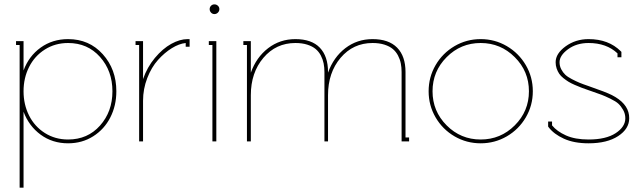

<svg xmlns="http://www.w3.org/2000/svg" viewBox="-20 -654 2965 888"><path d="M294.9 -8.8Q385.3 -8.8 442.6 -73.2Q500 -137.7 500 -231.9Q500 -326.2 442.6 -390.6Q385.3 -455.1 294.9 -455.1Q234.9 -455.1 187.5 -425Q140.1 -395 114.5 -344.2Q88.9 -293.5 88.9 -231.9Q88.9 -170.4 114.5 -119.6Q140.1 -68.8 187.5 -38.8Q234.9 -8.8 294.9 -8.8ZM70.8 -445.8H54.2V-463.9H88.9V-328.1Q113.3 -394.5 168 -433.8Q222.7 -473.1 294.9 -473.1Q392.6 -473.1 455.3 -403.3Q518.1 -333.5 518.1 -231.9Q518.1 -165.5 490.2 -110.8Q462.4 -56.2 411.1 -23.7Q359.9 8.8 294.9 8.8Q222.7 8.8 168.2 -31Q113.8 -70.8 88.9 -137.2V213.9H70.8Z M847.7 -473.1H856.9V-438H838.9V-455.1Q808.6 -452.1 774.7 -431.2Q740.7 -410.2 710.7 -376.7Q680.7 -343.3 661.1 -293Q641.6 -242.7 641.6 -188V0H623.5V-445.8H606.9V-463.9H641.6V-288.1Q660.2 -342.8 696.3 -386Q732.4 -429.2 772.2 -451.2Q812 -473.1 847.7 -473.1Z M962.4 -445.8H945.8V-463.9H980.5V0H962.4ZM956.1 -595.7Q949.7 -602.5 949.7 -611.8Q949.7 -621.1 956.1 -627.4Q962.4 -633.8 971.7 -633.8Q981 -633.8 987.8 -627.4Q994.6 -621.1 994.6 -611.8Q994.6 -602.5 987.8 -595.7Q981 -588.9 971.7 -588.9Q962.4 -588.9 956.1 -595.7Z M1346.2 -473.1Q1420.9 -473.1 1459 -433.6Q1497.1 -394 1497.1 -320.8V-317.9Q1522.5 -389.2 1577.1 -431.2Q1631.8 -473.1 1703.1 -473.1Q1777.8 -473.1 1816.7 -433.6Q1855.5 -394 1855.5 -320.8V-18.1H1872.1V0H1837.4V-320.8Q1837.4 -342.3 1833.7 -360.8Q1830.1 -379.4 1820.8 -397.2Q1811.5 -415 1796.6 -427.5Q1781.7 -439.9 1758.1 -447.5Q1734.4 -455.1 1703.1 -455.1Q1613.3 -455.1 1555.2 -386.5Q1497.1 -317.9 1497.1 -213.9V0H1480.5V-320.8Q1480.5 -342.3 1476.8 -360.8Q1473.1 -379.4 1463.9 -397.2Q1454.6 -415 1439.7 -427.5Q1424.8 -439.9 1401.1 -447.5Q1377.4 -455.1 1346.2 -455.1Q1256.3 -455.1 1198.2 -386.5Q1140.1 -317.9 1140.1 -213.9V0H1122.1V-445.8H1105.5V-463.9H1140.1V-317.9Q1165.5 -389.2 1220.2 -431.2Q1274.9 -473.1 1346.2 -473.1Z M2045.7 -389.6Q1980.5 -324.2 1980.5 -231.9Q1980.5 -139.6 2045.7 -74.2Q2110.8 -8.8 2203.1 -8.8Q2295.4 -8.8 2360.8 -74.2Q2426.3 -139.6 2426.3 -231.9Q2426.3 -324.2 2360.8 -389.6Q2295.4 -455.1 2203.1 -455.1Q2110.8 -455.1 2045.7 -389.6ZM2082.3 -440.7Q2137.7 -473.1 2203.1 -473.1Q2268.6 -473.1 2324 -440.7Q2379.4 -408.2 2411.9 -352.8Q2444.3 -297.4 2444.3 -231.9Q2444.3 -166.5 2411.9 -111.1Q2379.4 -55.7 2324 -23.4Q2268.6 8.8 2203.1 8.8Q2137.7 8.8 2082.3 -23.4Q2026.9 -55.7 1994.6 -111.1Q1962.4 -166.5 1962.4 -231.9Q1962.4 -297.4 1994.6 -352.8Q2026.9 -408.2 2082.3 -440.7Z M2702.1 -473.1Q2794.9 -473.1 2851.1 -417L2854 -414.1V-389.2H2835.9V-407.2Q2785.2 -455.1 2702.1 -455.1Q2646.5 -455.1 2607.2 -426.3Q2567.9 -397.5 2567.9 -366.2Q2567.9 -348.6 2575.7 -333.7Q2583.5 -318.8 2594.2 -308.6Q2605 -298.3 2624.8 -288.1Q2644.5 -277.8 2660.4 -271.2Q2676.3 -264.6 2702.1 -255.9Q2782.7 -228 2809.6 -214.4Q2881.8 -177.7 2889.2 -121.6Q2890.1 -114.3 2890.1 -106.9Q2890.1 -58.1 2839.1 -24.7Q2788.1 8.8 2702.1 8.8Q2634.8 8.8 2588.1 -12.5Q2541.5 -33.7 2517.1 -65.9L2515.1 -68.8V-91.8H2533.2V-74.2Q2555.7 -46.4 2597.7 -27.6Q2639.6 -8.8 2702.1 -8.8Q2782.7 -8.8 2827.4 -38.1Q2872.1 -67.4 2872.1 -106.9Q2872.1 -127.9 2862.1 -145.5Q2852.1 -163.1 2840.3 -174.1Q2828.6 -185.1 2802.5 -197.8Q2776.4 -210.4 2761.7 -215.8Q2747.1 -221.2 2713.4 -232.9Q2706.1 -235.4 2702.1 -236.8Q2682.1 -243.7 2668.7 -248.8Q2655.3 -253.9 2637.9 -261.5Q2620.6 -269 2609.1 -276.1Q2597.7 -283.2 2585.4 -293Q2573.2 -302.7 2566.2 -313.2Q2559.1 -323.7 2554.4 -337.4Q2549.8 -351.1 2549.8 -366.2Q2549.8 -406.2 2595.9 -439.7Q2642.1 -473.1 2702.1 -473.1Z"/></svg>

Font: Rawengulk
Style: Light
Weight: 300
Version: Version 0.92